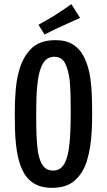

<svg xmlns="http://www.w3.org/2000/svg" viewBox="-20 -898 514 923"><path d="M230 5Q181 5 148.5 -13Q116 -31 96.5 -64Q77 -97 67 -142Q60 -172 56.5 -206Q53 -240 52 -278.5Q51 -317 51 -357Q51 -383 52 -408.5Q53 -434 55 -459Q57 -484 60.5 -507.5Q64 -531 70 -552Q87 -620 128.5 -662.5Q170 -705 246 -705Q297 -705 329.5 -685Q362 -665 381 -629.5Q400 -594 410 -547Q418 -505 420.5 -456Q423 -407 423 -355Q423 -311 421 -269.5Q419 -228 413 -191Q407 -154 397 -122Q378 -64 338.5 -29.5Q299 5 230 5ZM235 -78Q257 -78 271.5 -89.5Q286 -101 295.5 -123.5Q305 -146 310 -177Q316 -214 318 -261.5Q320 -309 320 -360Q320 -402 319 -441.5Q318 -481 315 -512Q308 -566 292 -595.5Q276 -625 241 -625Q206 -625 187.5 -594.5Q169 -564 162 -511Q160 -494 158 -474Q156 -454 155.5 -433Q155 -412 154.5 -390Q154 -368 154 -345Q154 -295 155.5 -250Q157 -205 162 -171Q167 -141 176 -120Q185 -99 199.5 -88.5Q214 -78 235 -78ZM194 -732 165 -779Q183 -789 202.5 -800Q222 -811 243 -824Q256 -833 270 -842Q284 -851 297.5 -860Q311 -869 323 -878L365 -812Q349 -805 334 -798Q319 -791 304 -784.5Q289 -778 275 -771Q261 -765 247 -758.5Q233 -752 220 -745Q207 -738 194 -732Z"/></svg>

Font: Truculenta SemiBold
Style: Regular
Weight: 600
Version: Version 1.002